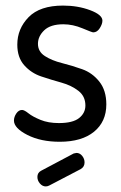

<svg xmlns="http://www.w3.org/2000/svg" viewBox="-20 -500 432 688"><path d="M269 106 156 165Q150 168 144 168Q132 168 123 157.5Q114 147 114 134Q114 119 127 112L244 50Q252 48 254 48Q266 48 274.5 58.5Q283 69 283 82Q283 98 269 106ZM191 -59Q241 -59 263.5 -77Q286 -95 286 -122Q286 -155 261 -174.5Q236 -194 200 -204Q164 -214 128 -226Q92 -238 67 -266Q42 -294 42 -340Q42 -397 82.5 -438.5Q123 -480 206 -480Q259 -480 303 -463.5Q347 -447 347 -426Q347 -414 337.5 -399Q328 -384 314 -384Q310 -384 275.5 -398.5Q241 -413 207 -413Q161 -413 138.5 -391.5Q116 -370 116 -343Q116 -315 141 -299Q166 -283 202 -274Q238 -265 274.5 -252Q311 -239 336 -207.5Q361 -176 361 -126Q361 -64 317 -28Q273 8 194 8Q126 8 78 -16.5Q30 -41 30 -68Q30 -81 38.5 -93.5Q47 -106 59 -106Q67 -106 82 -94Q97 -82 125 -70.5Q153 -59 191 -59Z"/></svg>

Font: Dosis
Style: Medium
Weight: 500
Designer: Edgar Tolentino, Pablo Impallari, Igino Marini
Foundry: Edgar Tolentino, Pablo Impallari, Igino Marini
Version: Version 1.007